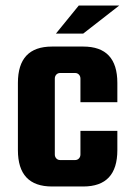

<svg xmlns="http://www.w3.org/2000/svg" viewBox="-20 -667 486 697"><path d="M266 -647 183 -545H282L413 -647ZM406 -366C406 -454 365 -498 282 -498H169C86 -498 45 -454 45 -366V-122C45 -34 86 10 169 10H282C365 10 406 -34 406 -122V-192H272V-106C272 -95 264 -86 253 -86H198C187 -86 179 -95 179 -106V-382C179 -393 187 -402 198 -402H253C264 -402 272 -393 272 -382V-296H406Z"/></svg>

Font: sklik
Style: Regular
Weight: 400
Designer: Joe Prince
Foundry: Joe Prince
Version: Version 1.001